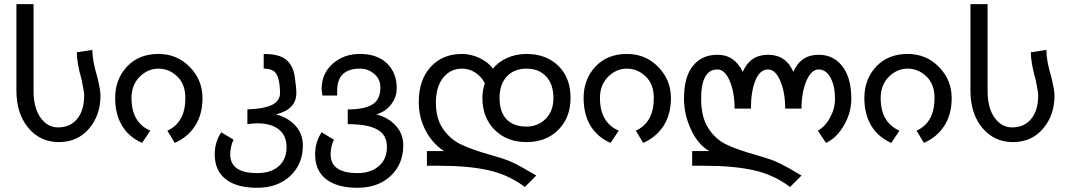

<svg xmlns="http://www.w3.org/2000/svg" viewBox="-20 -684 5106 919"><path d="M421.9 -445.3Q421.9 -394.5 445.3 -316.4Q460.9 -253.9 460.9 -226.6Q460.9 -132.8 406.2 -68.4Q351.6 -3.9 261.7 -3.9Q171.9 -3.9 115.2 -72.3Q58.6 -140.6 58.6 -250V-664.1H140.6V-250Q140.6 -168 173.8 -121.1Q207 -74.2 257.8 -74.2Q316.4 -74.2 349.6 -115.2Q382.8 -156.2 382.8 -226.6Q382.8 -246.1 371.1 -300.8Q347.7 -382.8 347.7 -433.6Z M660.2 0Q597.7 -27.3 564.5 -82Q531.2 -136.7 531.2 -214.8Q531.2 -304.7 587.9 -365.2Q644.5 -425.8 738.3 -425.8Q828.1 -425.8 888.7 -363.3Q949.2 -300.8 949.2 -214.8Q949.2 -136.7 914.1 -82Q878.9 -27.3 816.4 0L781.2 -58.6Q867.2 -97.7 867.2 -214.8Q867.2 -281.2 828.1 -318.4Q789.1 -355.5 738.3 -355.5Q687.5 -355.5 648.4 -316.4Q609.4 -277.3 609.4 -214.8Q609.4 -97.7 699.2 -58.6Z M1300.8 -136.7Q1359.4 -121.1 1394.5 -82Q1429.7 -43 1429.7 11.7Q1429.7 101.6 1369.1 158.2Q1308.6 214.8 1210.9 214.8Q1113.3 214.8 1060.5 173.8Q1007.8 132.8 1007.8 54.7Q1007.8 -3.9 1039.1 -50.8L1097.7 -15.6Q1082 19.5 1082 54.7Q1082 144.5 1210.9 144.5Q1277.3 144.5 1314.5 111.3Q1351.6 78.1 1351.6 19.5Q1351.6 -35.2 1314.5 -64.5Q1277.3 -93.8 1210.9 -93.8Q1195.3 -93.8 1164.1 -89.8V-160.2Q1250 -164.1 1285.2 -183.6Q1320.3 -203.1 1320.3 -238.3Q1320.3 -277.3 1312.5 -306.6Q1304.7 -335.9 1287.1 -345.7Q1269.5 -355.5 1242.2 -355.5V-425.8Q1316.4 -425.8 1349.6 -398.4Q1382.8 -371.1 1390.6 -318.4Q1398.4 -265.6 1398.4 -238.3Q1398.4 -160.2 1300.8 -136.7Z M1781.2 -136.7Q1839.8 -121.1 1875 -82Q1910.2 -43 1910.2 11.7Q1910.2 101.6 1849.6 158.2Q1789.1 214.8 1691.4 214.8Q1593.8 214.8 1541 173.8Q1488.3 132.8 1488.3 54.7Q1488.3 -3.9 1519.5 -50.8L1578.1 -15.6Q1562.5 19.5 1562.5 54.7Q1562.5 144.5 1691.4 144.5Q1753.9 144.5 1793 111.3Q1832 78.1 1832 19.5Q1832 -39.1 1785.2 -64.5Q1738.3 -89.8 1644.5 -89.8V-160.2Q1722.7 -160.2 1761.7 -183.6Q1800.8 -207 1800.8 -265.6Q1800.8 -304.7 1771.5 -330.1Q1742.2 -355.5 1703.1 -355.5Q1593.8 -355.5 1593.8 -250Q1593.8 -246.1 1593.8 -226.6H1523.4Q1519.5 -250 1519.5 -257.8Q1519.5 -332 1572.3 -378.9Q1625 -425.8 1703.1 -425.8Q1785.2 -425.8 1832 -380.9Q1878.9 -335.9 1878.9 -261.7Q1878.9 -218.8 1851.6 -183.6Q1824.2 -148.4 1781.2 -136.7Z M2339.8 -355.5Q2363.3 -386.7 2406.2 -406.2Q2449.2 -425.8 2500 -425.8Q2593.8 -425.8 2652.3 -369.1Q2710.9 -312.5 2710.9 -214.8Q2710.9 -121.1 2652.3 -62.5Q2593.8 -3.9 2500 -3.9Q2406.2 -3.9 2347.7 -62.5Q2289.1 -121.1 2289.1 -214.8Q2289.1 -253.9 2300.8 -285.2Q2285.2 -316.4 2255.9 -335.9Q2226.6 -355.5 2191.4 -355.5Q2136.7 -355.5 2101.6 -312.5Q2066.4 -269.5 2066.4 -191.4Q2066.4 -117.2 2099.6 -68.4Q2132.8 -19.5 2183.6 5.9Q2234.4 31.2 2332 58.6Q2386.7 74.2 2416 85.9Q2445.3 97.7 2486.3 121.1Q2527.3 144.5 2546.9 156.2L2492.2 210.9Q2414.1 152.3 2318.4 130.9Q2222.7 109.4 2082 109.4H2023.4V39.1H2105.5Q2050.8 3.9 2017.6 -58.6Q1984.4 -121.1 1984.4 -195.3Q1984.4 -300.8 2041 -363.3Q2097.7 -425.8 2191.4 -425.8Q2234.4 -425.8 2275.4 -406.2Q2316.4 -386.7 2339.8 -355.5ZM2500 -78.1Q2554.7 -78.1 2591.8 -115.2Q2628.9 -152.3 2628.9 -214.8Q2628.9 -281.2 2593.8 -318.4Q2558.6 -355.5 2500 -355.5Q2441.4 -355.5 2406.2 -318.4Q2371.1 -281.2 2371.1 -214.8Q2371.1 -148.4 2404.3 -113.3Q2437.5 -78.1 2500 -78.1Z M2902.3 0Q2839.8 -27.3 2806.6 -82Q2773.4 -136.7 2773.4 -214.8Q2773.4 -304.7 2830.1 -365.2Q2886.7 -425.8 2980.5 -425.8Q3070.3 -425.8 3130.9 -363.3Q3191.4 -300.8 3191.4 -214.8Q3191.4 -136.7 3156.2 -82Q3121.1 -27.3 3058.6 0L3023.4 -58.6Q3109.4 -97.7 3109.4 -214.8Q3109.4 -281.2 3070.3 -318.4Q3031.2 -355.5 2980.5 -355.5Q2929.7 -355.5 2890.6 -316.4Q2851.6 -277.3 2851.6 -214.8Q2851.6 -97.7 2941.4 -58.6Z M3816.4 -164.1H3738.3Q3738.3 -242.2 3714.8 -296.9Q3691.4 -351.6 3656.2 -351.6Q3617.2 -351.6 3595.7 -298.8Q3574.2 -246.1 3574.2 -164.1H3496.1Q3496.1 -242.2 3472.7 -296.9Q3449.2 -351.6 3414.1 -351.6Q3335.9 -351.6 3335.9 -210.9Q3335.9 -125 3369.1 -72.3Q3402.3 -19.5 3453.1 5.9Q3503.9 31.2 3601.6 58.6Q3656.2 74.2 3685.5 85.9Q3714.8 97.7 3755.9 121.1Q3796.9 144.5 3816.4 156.2L3761.7 210.9Q3683.6 152.3 3587.9 130.9Q3492.2 109.4 3351.6 109.4H3293V39.1H3375Q3320.3 7.8 3287.1 -64.5Q3253.9 -136.7 3253.9 -210.9Q3253.9 -316.4 3296.9 -369.1Q3339.8 -421.9 3414.1 -421.9Q3496.1 -421.9 3535.2 -339.8Q3570.3 -421.9 3656.2 -421.9Q3742.2 -421.9 3777.3 -339.8Q3812.5 -421.9 3898.4 -421.9Q3968.8 -421.9 4011.7 -367.2Q4054.7 -312.5 4054.7 -210.9Q4054.7 -144.5 4019.5 -84Q3984.4 -23.4 3933.6 0L3894.5 -58.6Q3929.7 -78.1 3953.1 -121.1Q3976.6 -164.1 3976.6 -210.9Q3976.6 -273.4 3955.1 -312.5Q3933.6 -351.6 3898.4 -351.6Q3863.3 -351.6 3839.8 -296.9Q3816.4 -242.2 3816.4 -164.1Z M4246.1 0Q4183.6 -27.3 4150.4 -82Q4117.2 -136.7 4117.2 -214.8Q4117.2 -304.7 4173.8 -365.2Q4230.5 -425.8 4324.2 -425.8Q4414.1 -425.8 4474.6 -363.3Q4535.2 -300.8 4535.2 -214.8Q4535.2 -136.7 4500 -82Q4464.8 -27.3 4402.3 0L4367.2 -58.6Q4453.1 -97.7 4453.1 -214.8Q4453.1 -281.2 4414.1 -318.4Q4375 -355.5 4324.2 -355.5Q4273.4 -355.5 4234.4 -316.4Q4195.3 -277.3 4195.3 -214.8Q4195.3 -97.7 4285.2 -58.6Z M4988.3 -445.3Q4988.3 -394.5 5011.7 -316.4Q5027.3 -253.9 5027.3 -226.6Q5027.3 -132.8 4972.7 -68.4Q4918 -3.9 4828.1 -3.9Q4738.3 -3.9 4681.6 -72.3Q4625 -140.6 4625 -250V-664.1H4707V-250Q4707 -168 4740.2 -121.1Q4773.4 -74.2 4824.2 -74.2Q4882.8 -74.2 4916 -115.2Q4949.2 -156.2 4949.2 -226.6Q4949.2 -246.1 4937.5 -300.8Q4914.1 -382.8 4914.1 -433.6Z"/></svg>

Font: 和音 by 宁静之雨，公众号njzyshare
Style: Regular
Weight: 400
Designer: Steve Matteson
Foundry: Ascender Corporation
Version: Version 6.00;June 8, 2018;FontCreator 11.0.0.2388 32-bit